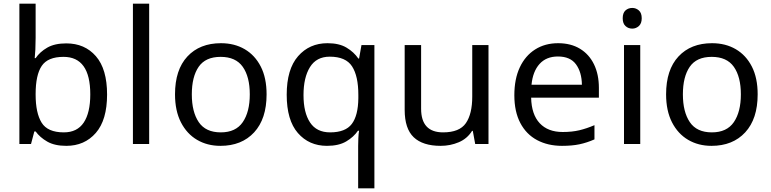

<svg xmlns="http://www.w3.org/2000/svg" viewBox="-20 -780 4178 1040"><path d="M173 -575Q173 -541 171.5 -511.5Q170 -482 168 -465H173Q196 -499 236 -522Q276 -545 339 -545Q439 -545 499.5 -475.5Q560 -406 560 -268Q560 -130 499 -60Q438 10 339 10Q276 10 236 -13Q196 -36 173 -68H166L148 0H85V-760H173ZM324 -472Q239 -472 206 -423Q173 -374 173 -271V-267Q173 -168 205.5 -115.5Q238 -63 326 -63Q398 -63 433.5 -116Q469 -169 469 -269Q469 -472 324 -472Z M788 0H700V-760H788Z M1424 -269Q1424 -136 1356.5 -63Q1289 10 1174 10Q1103 10 1047.5 -22.5Q992 -55 960 -117.5Q928 -180 928 -269Q928 -402 995 -474Q1062 -546 1177 -546Q1250 -546 1305.5 -513.5Q1361 -481 1392.5 -419.5Q1424 -358 1424 -269ZM1019 -269Q1019 -174 1056.5 -118.5Q1094 -63 1176 -63Q1257 -63 1295 -118.5Q1333 -174 1333 -269Q1333 -364 1295 -418Q1257 -472 1175 -472Q1093 -472 1056 -418Q1019 -364 1019 -269Z M1920 11Q1920 -7 1921 -31Q1922 -55 1925 -72H1919Q1896 -38 1855.5 -14Q1815 10 1751 10Q1654 10 1593.5 -59.5Q1533 -129 1533 -267Q1533 -405 1594.5 -475.5Q1656 -546 1754 -546Q1817 -546 1857 -522Q1897 -498 1921 -463H1925L1938 -536H2008V240H1920ZM1768 -63Q1851 -63 1885.5 -108.5Q1920 -154 1921 -248V-266Q1921 -368 1887 -420.5Q1853 -473 1766 -473Q1694 -473 1659 -416.5Q1624 -360 1624 -265Q1624 -170 1659.5 -116.5Q1695 -63 1768 -63Z M2626 -536V0H2554L2541 -71H2537Q2511 -29 2465 -9.5Q2419 10 2367 10Q2270 10 2221 -36.5Q2172 -83 2172 -185V-536H2261V-191Q2261 -63 2380 -63Q2469 -63 2503.5 -113Q2538 -163 2538 -257V-536Z M3003 -546Q3072 -546 3121.5 -516Q3171 -486 3197.5 -431.5Q3224 -377 3224 -304V-251H2857Q2859 -160 2903.5 -112.5Q2948 -65 3028 -65Q3079 -65 3118.5 -74.5Q3158 -84 3200 -102V-25Q3159 -7 3119 1.5Q3079 10 3024 10Q2948 10 2889.5 -21Q2831 -52 2798.5 -113.5Q2766 -175 2766 -264Q2766 -352 2795.5 -415Q2825 -478 2878.5 -512Q2932 -546 3003 -546ZM3002 -474Q2939 -474 2902.5 -433.5Q2866 -393 2859 -321H3132Q3131 -389 3100 -431.5Q3069 -474 3002 -474Z M3405 -737Q3425 -737 3440.5 -723.5Q3456 -710 3456 -681Q3456 -653 3440.5 -639Q3425 -625 3405 -625Q3383 -625 3368 -639Q3353 -653 3353 -681Q3353 -710 3368 -723.5Q3383 -737 3405 -737ZM3448 -536V0H3360V-536Z M4084 -269Q4084 -136 4016.5 -63Q3949 10 3834 10Q3763 10 3707.5 -22.5Q3652 -55 3620 -117.5Q3588 -180 3588 -269Q3588 -402 3655 -474Q3722 -546 3837 -546Q3910 -546 3965.5 -513.5Q4021 -481 4052.5 -419.5Q4084 -358 4084 -269ZM3679 -269Q3679 -174 3716.5 -118.5Q3754 -63 3836 -63Q3917 -63 3955 -118.5Q3993 -174 3993 -269Q3993 -364 3955 -418Q3917 -472 3835 -472Q3753 -472 3716 -418Q3679 -364 3679 -269Z"/></svg>

Font: Noto Sans Tifinagh APT
Style: Regular
Weight: 400
Designer: JamraPatel
Foundry: JamraPatel LLC
Version: Version 2.006; ttfautohint (v1.8.4.7-5d5b)